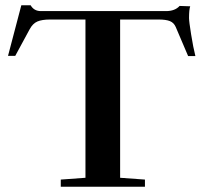

<svg xmlns="http://www.w3.org/2000/svg" viewBox="-20 -705 769 725"><path d="M209.5 0V-26.9L302.7 -33.7V-631.3H168.9Q138.7 -631.3 121.1 -623.8Q103.5 -616.2 91.8 -594.2L37.6 -494.1H10.3L60.5 -685.1H95.7Q108.4 -663.1 134.3 -663.1H606.9Q640.6 -663.1 658.2 -682.6L698.2 -681.2Q693.8 -668.5 693.8 -636.7Q693.8 -624 701.7 -575Q709.5 -525.9 717.8 -493.2H690.4L643.6 -603Q636.7 -619.1 621.8 -625.2Q606.9 -631.3 579.1 -631.3H433.6V-33.7L527.3 -26.9V0Z"/></svg>

Font: Elstob 14pt SemiBold
Style: Regular
Weight: 600
Designer: Peter S. Baker
Version: Version 1.015